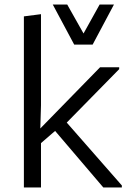

<svg xmlns="http://www.w3.org/2000/svg" viewBox="-20 -824 570 844"><path d="M85 0V-752L160.2 -761.7V-361.3L157.2 -259.3L419.9 -528.3H503.9V-520L273.4 -285.2L515.6 -8.8V0H434.1L222.2 -248.5L160.2 -194.8V0ZM306.2 -627.9 211.9 -804.2H275.4L347.2 -676.8L418 -804.2H481L387.2 -627.9Z"/></svg>

Font: Comme Light
Style: Regular
Weight: 300
Version: Version 1.000;gftools[0.9.27]